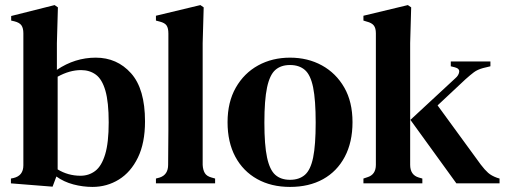

<svg xmlns="http://www.w3.org/2000/svg" viewBox="-20 -722 2000 756"><path d="M187 13 23 0V-19L33 -21Q72 -30 72 -71V-591Q72 -611 64.5 -622Q57 -633 37 -638L24 -641V-659L195 -702L208 -693L204 -552V-447Q275 -495 357 -495Q441 -495 496 -433.5Q551 -372 551 -244Q551 -159 523 -101.5Q495 -44 448 -15Q401 14 344 14Q306 14 268.5 4Q231 -6 202 -27ZM297 -30Q330 -30 355 -49Q380 -68 394 -114Q408 -160 408 -240Q408 -320 395 -365Q382 -410 357.5 -428Q333 -446 299 -446Q254 -446 207 -420V-55Q248 -30 297 -30Z M594 0V-19L609 -23Q642 -34 642 -73Q642 -107 642.5 -141.5Q643 -176 643 -210V-590Q643 -611 636 -621.5Q629 -632 609 -637L594 -641V-660L769 -702L782 -693L778 -552V-73Q779 -53 786.5 -40.5Q794 -28 813 -23L827 -19V0Z M1122 14Q1048 14 992.5 -17Q937 -48 906.5 -105Q876 -162 876 -241Q876 -320 908.5 -377Q941 -434 996.5 -464.5Q1052 -495 1122 -495Q1192 -495 1247.5 -464.5Q1303 -434 1335.5 -377.5Q1368 -321 1368 -241Q1368 -162 1337.5 -104.5Q1307 -47 1252 -16.5Q1197 14 1122 14ZM1122 -14Q1158 -14 1180.5 -33.5Q1203 -53 1213 -102Q1223 -151 1223 -239Q1223 -328 1213 -377.5Q1203 -427 1180.5 -446.5Q1158 -466 1122 -466Q1086 -466 1064 -446.5Q1042 -427 1031.5 -377.5Q1021 -328 1021 -239Q1021 -151 1031.5 -102Q1042 -53 1064 -33.5Q1086 -14 1122 -14Z M1411 0V-19L1426 -24Q1460 -34 1460 -73V-591Q1460 -611 1452 -621.5Q1444 -632 1424 -637L1411 -641V-660L1586 -702L1599 -693L1595 -552V-73Q1595 -33 1629 -23L1643 -19V0ZM1777 0 1596 -250 1773 -414Q1786 -425 1788 -438.5Q1790 -452 1771 -457L1755 -461V-480H1911V-461L1882 -454Q1860 -448 1846 -437.5Q1832 -427 1813 -410L1703 -307L1873 -74Q1889 -53 1902 -41.5Q1915 -30 1937 -22L1947 -19V0Z"/></svg>

Font: DM Serif Text
Style: Regular
Weight: 400
Designer: Colophon Foundry, Frank Grießhammer
Foundry: Colophon Foundry
Version: Version 5.200; ttfautohint (v1.8.3)